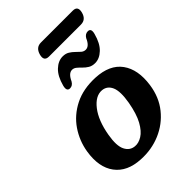

<svg xmlns="http://www.w3.org/2000/svg" viewBox="-240 -920 1037 1037"><g transform="rotate(-45 279.0 -401.5)"><path d="M346.5 -474Q450 -469 495.8 -405.8Q541.5 -342.5 526.5 -237.5Q515 -156.5 469 -99.2Q423 -42 354.8 -13Q286.5 16 208 11.5Q109.5 6.5 62.8 -56Q16 -118.5 33 -224.5Q44.5 -294.5 84.2 -352.8Q124 -411 190.2 -444.5Q256.5 -478 346.5 -474ZM236 -61Q262 -58.5 290 -75.8Q318 -93 341.5 -135.5Q365 -178 378 -251Q391 -326 375.5 -361.8Q360 -397.5 323.5 -401Q276.5 -405 235.2 -352Q194 -299 178 -205.5Q165.5 -133 182.8 -98.5Q200 -64 236 -61ZM401 -530.5Q379 -530.5 363.2 -540Q347.5 -549.5 335.5 -562Q323.5 -574.5 312 -584Q300.5 -593.5 287 -593.5Q260.5 -593.5 241 -551Q229 -530 209 -530Q183.5 -530 193 -567Q208 -623.5 238 -652Q268 -680.5 302.5 -680.5Q324.5 -680.5 340 -671Q355.5 -661.5 367.8 -649Q380 -636.5 391.2 -627Q402.5 -617.5 416.5 -617.5Q443.5 -617.5 462 -660Q474 -680.5 494.5 -680.5Q520 -680.5 510 -644Q495 -587.5 465 -559Q435 -530.5 401 -530.5ZM222.5 -774Q234 -816.5 272.5 -816.5H516Q554.5 -816.5 543.5 -774Q532.5 -732 493.5 -732H250Q211.5 -732 222.5 -774Z"/></g></svg>

Font: Fraunces 9pt SuperSoft SemiBold
Style: Italic
Weight: 600
Italic angle: -16°
Version: Version 1.000;[0bf87f6ff]